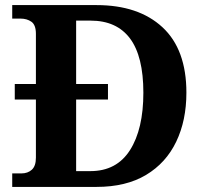

<svg xmlns="http://www.w3.org/2000/svg" viewBox="-20 -734 807 754"><path d="M28 0V-53H64Q89 -53 105 -67.5Q121 -82 121 -115V-343H38V-404H121V-601Q121 -636 103.5 -648.5Q86 -661 60 -661H28V-714H359Q524 -714 618 -627Q712 -540 712 -370Q712 -261 672 -177.5Q632 -94 553.5 -47Q475 0 359 0ZM335 -62Q438 -62 490.5 -144.5Q543 -227 543 -370Q543 -513 490.5 -583Q438 -653 336 -653H279V-404H404V-343H279V-62Z"/></svg>

Font: Noto Serif Sinhala
Style: Bold
Weight: 700
Designer: Jelle Bosma - Monotype Design Team
Foundry: Monotype Imaging Inc.
Version: Version 2.007; ttfautohint (v1.8.4.7-5d5b)